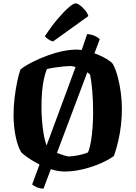

<svg xmlns="http://www.w3.org/2000/svg" viewBox="-20 -1013 801 1134"><path d="M237 101Q216 101 196.5 92.5Q177 84 170 76L388 -513Q409 -569 429.5 -626Q450 -683 467.5 -732Q485 -781 495 -812Q523 -809 542 -800Q561 -791 569 -781ZM362 0Q322 0 280 -14Q238 -28 201.5 -47.5Q165 -67 139.5 -85.5Q114 -104 105 -114Q83 -152 71.5 -211.5Q60 -271 60 -333Q60 -384 66 -434Q72 -484 81 -528Q90 -572 101 -603Q131 -626 172.5 -647Q214 -668 260.5 -685Q307 -702 351 -711Q395 -720 429 -720Q457 -720 490 -712.5Q523 -705 554.5 -692Q586 -679 610 -664.5Q634 -650 646 -636Q663 -605 675 -560.5Q687 -516 693.5 -466Q700 -416 700 -370Q700 -322 694.5 -274Q689 -226 678.5 -180.5Q668 -135 653 -92Q624 -70 575 -48.5Q526 -27 470 -13.5Q414 0 362 0ZM386 -89Q397 -89 419 -92Q441 -95 464.5 -101Q488 -107 500 -113Q511 -141 517.5 -179.5Q524 -218 527 -262.5Q530 -307 530 -351Q530 -417 525 -476.5Q520 -536 512 -572Q505 -581 489.5 -590Q474 -599 456 -606.5Q438 -614 421.5 -618.5Q405 -623 395 -623Q381 -623 355 -620.5Q329 -618 302.5 -614Q276 -610 257 -605Q247 -581 239.5 -547Q232 -513 228.5 -471Q225 -429 225 -382Q225 -316 233.5 -250.5Q242 -185 259 -143Q265 -135 282.5 -125.5Q300 -116 321 -108Q342 -100 360.5 -94.5Q379 -89 386 -89ZM293 -768Q278 -772 264.5 -781.5Q251 -791 245 -799Q283 -857 319.5 -900Q356 -943 384.5 -968Q413 -993 426 -993Q437 -993 452 -982Q467 -971 481.5 -954Q496 -937 502 -918Z"/></svg>

Font: Texturina Medium 12pt ExtraBold
Style: Regular
Weight: 800
Version: Version 1.002